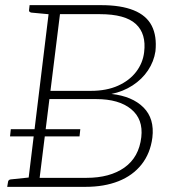

<svg xmlns="http://www.w3.org/2000/svg" viewBox="-20 -726 655 746"><path d="M19 -196 22 -224H292L289 -196ZM87 0 173 -706H373Q450 -706 499.5 -686Q549 -666 569.5 -626Q590 -586 584 -527Q578 -487 555 -452.5Q532 -418 495 -394Q458 -370 413 -361Q494 -352 537.5 -308.5Q581 -265 572 -191Q564 -130 530 -87Q496 -44 440.5 -22Q385 0 312 0ZM134 -35H316Q407 -35 463.5 -75Q520 -115 529 -193Q537 -263 489.5 -302Q442 -341 354 -341H172ZM176 -373H333Q394 -373 438.5 -393Q483 -413 509 -447Q535 -481 540 -523Q549 -595 507.5 -633Q466 -671 368 -671H213ZM8 0 11 -18Q11 -23 14.5 -26Q18 -29 22 -29L99 -37L100 0ZM186 -706 177 -670 102 -677Q97 -678 94.5 -680.5Q92 -683 93 -688L95 -706Z"/></svg>

Font: Aleo ExtraLight
Style: Italic
Weight: 250
Italic angle: -7°
Designer: Alessio Laiso
Foundry: Alessio Laiso
Version: Version 2.001;gftools[0.9.29]